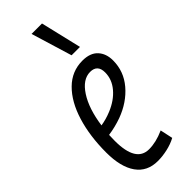

<svg xmlns="http://www.w3.org/2000/svg" viewBox="-263 -820 858 858"><g transform="rotate(-45 166.5 -390.5)"><path d="M275 -18Q249 -4 217.5 3Q186 10 157 10Q90 10 55 -39.5Q20 -89 20 -180Q20 -284 45.5 -367Q71 -450 119.5 -498Q168 -546 235 -546Q284 -546 308.5 -519.5Q333 -493 333 -450Q333 -381 288 -328Q243 -275 170 -248Q128 -233 85 -227Q84 -209 84 -190Q84 -55 166 -55Q188 -55 211.5 -60.5Q235 -66 262 -78ZM224 -486Q177 -486 140.5 -430Q104 -374 91 -281Q124 -286 158 -300Q209 -321 239.5 -357Q270 -393 270 -437Q270 -486 224 -486ZM218 -597 159 -791H225L271 -597Z"/></g></svg>

Font: Georama Condensed
Style: Italic
Weight: 400
Width: 3
Italic angle: -9°
Designer: Jean-Baptiste Levee
Foundry: Production Type
Version: Version 1.000